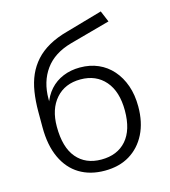

<svg xmlns="http://www.w3.org/2000/svg" viewBox="-109 -810 800 906"><g transform="rotate(-15 291.0 -357.5)"><path d="M292 8Q221 8 169 -23.5Q117 -55 88.5 -116.5Q60 -178 60 -266V-343Q60 -394 67 -438.5Q74 -483 90 -519Q106 -555 132.5 -584.5Q159 -614 198 -636Q237 -658 289 -672L467 -723L490 -668L293 -614Q207 -590 164.5 -531Q122 -472 122 -388V-360H116Q130 -403 156.5 -432.5Q183 -462 220.5 -477.5Q258 -493 303 -493Q352 -493 392 -475.5Q432 -458 461 -425Q490 -392 506 -346.5Q522 -301 522 -244Q522 -167 493.5 -110.5Q465 -54 414 -23Q363 8 292 8ZM290 -47Q368 -47 412 -97Q456 -147 456 -242Q456 -335 411.5 -386.5Q367 -438 291 -438Q215 -438 170.5 -387.5Q126 -337 126 -251Q126 -150 169.5 -98.5Q213 -47 290 -47Z"/></g></svg>

Font: Nunito Sans 10pt Light
Style: Regular
Weight: 300
Designer: Vernon Adams
Foundry: Vernon Adams
Version: Version 3.101;gftools[0.9.27]